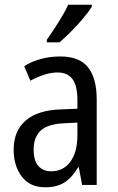

<svg xmlns="http://www.w3.org/2000/svg" viewBox="-20 -786 500 816"><path d="M236 -546Q318 -546 354.5 -499.5Q391 -453 391 -363V0H329L315 -75H312Q287 -32 254.5 -11Q222 10 172 10Q107 10 72.5 -35.5Q38 -81 38 -150Q38 -229 89 -273.5Q140 -318 239 -321L309 -324V-359Q309 -422 288 -450Q267 -478 225 -478Q197 -478 168 -468.5Q139 -459 109 -443L83 -505Q115 -525 154 -535.5Q193 -546 236 -546ZM252 -262Q183 -259 153 -231Q123 -203 123 -151Q123 -103 143 -80.5Q163 -58 198 -58Q248 -58 278.5 -98Q309 -138 309 -213V-265ZM370 -757Q357 -736 333 -707.5Q309 -679 281.5 -651.5Q254 -624 233 -606H179V-617Q205 -654 229.5 -693Q254 -732 270 -766H370Z"/></svg>

Font: Noto Sans Myanmar Condensed
Style: Regular
Weight: 400
Width: 3
Designer: Monotype Design Team
Foundry: Monotype Imaging Inc.
Version: Version 2.107; ttfautohint (v1.8.4.7-5d5b)